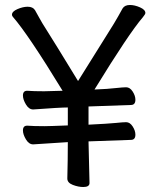

<svg xmlns="http://www.w3.org/2000/svg" viewBox="-20 -735 640 770"><path d="M314 15Q294 15 272 6.5Q250 -2 250 -19Q252 -95 252 -165L113 -156Q96 -156 84 -176Q72 -196 72 -212Q72 -231 89 -231Q114 -229 158 -229Q177 -229 252 -232V-304Q221 -304 113 -296Q96 -296 84 -316Q72 -336 72 -352Q72 -371 89 -371Q114 -369 157 -369L231 -371Q93 -597 32 -667Q28 -671 28 -676Q28 -689 50 -698.5Q72 -708 91 -708Q112 -708 120.5 -694Q129 -680 137.5 -663.5Q146 -647 171 -608Q196 -569 293 -410Q360 -518 403 -586Q446 -654 454.5 -670.5Q463 -687 471.5 -701Q480 -715 501 -715Q520 -715 541.5 -705.5Q563 -696 563 -683Q563 -678 553 -666Q497 -601 359 -376Q413 -378 446 -382Q474 -385 486 -385Q501 -385 512 -368Q523 -351 523 -335Q523 -314 505 -314L335 -308V-235Q416 -239 445 -242Q474 -245 486 -245Q501 -245 512 -228Q523 -211 523 -195Q523 -174 505 -174L335 -168Q335 -146 339 -1Q339 15 314 15Z"/></svg>

Font: LXGW WenKai Medium
Style: Regular
Weight: 500
Designer: LXGW / Fontworks Inc.
Foundry: LXGW / Fontworks Inc.
Version: Version 1.501; October 10, 2024